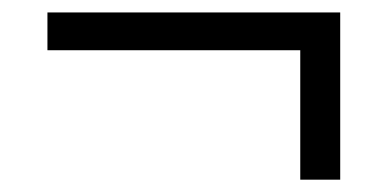

<svg xmlns="http://www.w3.org/2000/svg" viewBox="-20 -461 626 310"><path d="M56.6 -379.9H464.8V-170.9H529.3V-440.9H56.6Z"/></svg>

Font: Cascadia Code Light
Style: Regular
Weight: 300
Monospace: yes
Designer: Aaron Bell
Foundry: Saja Typeworks
Version: Version 2404.023